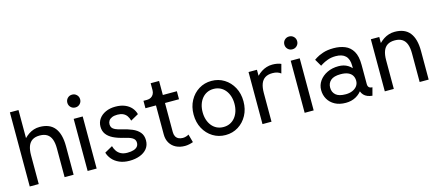

<svg xmlns="http://www.w3.org/2000/svg" viewBox="-52 -1265 4130 1808"><g transform="rotate(-15 2013.0 -361.0)"><path d="M408.2 0H496.1V-279.3Q496.1 -396.5 448.5 -457Q400.9 -517.6 301.8 -517.6Q271.5 -517.6 245.1 -509Q218.8 -500.5 196 -485.4Q173.3 -470.2 152.3 -449.2V-722.7H68.4V0H156.2V-279.3Q156.2 -333 169.4 -368.4Q182.6 -403.8 210.4 -421.6Q238.3 -439.5 282.2 -439.5Q326.2 -439.5 354 -421.6Q381.8 -403.8 395 -368.4Q408.2 -333 408.2 -279.3Z M632.8 0H720.7V-507.8H632.8ZM614.3 -669.9Q614.3 -643.6 632.3 -625.5Q650.4 -607.4 676.8 -607.4Q703.1 -607.4 721.2 -625.5Q739.3 -643.6 739.3 -669.9Q739.3 -696.3 721.2 -714.4Q703.1 -732.4 676.8 -732.4Q650.4 -732.4 632.3 -714.4Q614.3 -696.3 614.3 -669.9Z M1040 -517.6Q986.8 -517.6 945.6 -498.8Q904.3 -480 880.9 -447Q857.4 -414.1 857.4 -371.1Q857.4 -328.6 879.4 -298.3Q901.4 -268.1 942.1 -247.6Q982.9 -227.1 1040 -213.9Q1066.9 -207.5 1087.4 -200.9Q1107.9 -194.3 1122.1 -185.8Q1136.2 -177.2 1143.3 -165.5Q1150.4 -153.8 1150.4 -137.2Q1150.4 -115.2 1138.2 -100.1Q1126 -85 1101.3 -76.9Q1076.7 -68.8 1040 -68.8Q1003.4 -68.8 978.3 -81.5Q953.1 -94.2 937.7 -116.2Q922.4 -138.2 914.6 -166.5L837.9 -123.5Q847.7 -88.4 873.8 -57.9Q899.9 -27.3 941.9 -8.8Q983.9 9.8 1040 9.8Q1096.2 9.8 1141.1 -7.1Q1186 -23.9 1212.2 -56.6Q1238.3 -89.4 1238.3 -137.2Q1238.3 -185.1 1212.6 -215.6Q1187 -246.1 1142.1 -264.9Q1097.2 -283.7 1040 -296.9Q1004.4 -305.2 983.6 -314.9Q962.9 -324.7 954.1 -338.1Q945.3 -351.6 945.3 -371.1Q945.3 -390.6 955.6 -406Q965.8 -421.4 986.8 -430.4Q1007.8 -439.5 1040 -439.5Q1072.3 -439.5 1094.5 -429.2Q1116.7 -418.9 1130.6 -399.4Q1144.5 -379.9 1151.9 -351.6L1228.5 -394.5Q1219.2 -430.2 1195.1 -457.8Q1170.9 -485.4 1132.3 -501.5Q1093.8 -517.6 1040 -517.6Z M1346.7 -502H1311.5V-429.7H1414.1V-146.5Q1414.1 -98.1 1435.3 -63Q1456.5 -27.8 1493.9 -9Q1531.2 9.8 1580.1 9.8Q1600.6 9.8 1622.3 5.1Q1644 0.5 1660.6 -5.9L1638.7 -85.4Q1629.4 -78.6 1612.5 -73.5Q1595.7 -68.4 1580.1 -68.4Q1555.2 -68.4 1537.6 -77.6Q1520 -86.9 1511 -104.2Q1502 -121.6 1502 -146.5V-429.7H1638.7V-507.8H1502V-644.5H1419.9V-577.1Q1419.9 -555.2 1410.9 -538.3Q1401.9 -521.5 1385.3 -511.7Q1368.7 -502 1346.7 -502Z M1821.8 -253.9Q1821.8 -294.4 1832.8 -328.1Q1843.8 -361.8 1864.3 -387Q1884.8 -412.1 1913.3 -425.8Q1941.9 -439.5 1977.1 -439.5Q2012.2 -439.5 2040.8 -425.8Q2069.3 -412.1 2089.8 -387Q2110.4 -361.8 2121.3 -328.1Q2132.3 -294.4 2132.3 -253.9Q2132.3 -213.9 2121.3 -179.9Q2110.4 -146 2089.8 -120.8Q2069.3 -95.7 2040.8 -82Q2012.2 -68.4 1977.1 -68.4Q1941.9 -68.4 1913.3 -82Q1884.8 -95.7 1864.3 -120.8Q1843.8 -146 1832.8 -179.9Q1821.8 -213.9 1821.8 -253.9ZM1733.9 -253.9Q1733.9 -177.7 1766.1 -118.2Q1798.3 -58.6 1853.5 -24.4Q1908.7 9.8 1977.1 9.8Q2045.9 9.8 2100.8 -24.4Q2155.8 -58.6 2188 -118.2Q2220.2 -177.7 2220.2 -253.9Q2220.2 -330.1 2188 -389.6Q2155.8 -449.2 2100.8 -483.4Q2045.9 -517.6 1977.1 -517.6Q1908.7 -517.6 1853.5 -483.4Q1798.3 -449.2 1766.1 -389.6Q1733.9 -330.1 1733.9 -253.9Z M2632.3 -414.6 2655.8 -502Q2637.2 -509.8 2616.5 -513.7Q2595.7 -517.6 2570.8 -517.6Q2540.5 -517.6 2513.7 -509Q2486.8 -500.5 2463.6 -485.4Q2440.4 -470.2 2419.4 -449.2V-507.8H2337.4V0H2425.3V-279.3Q2425.3 -333 2438.5 -368.4Q2451.7 -403.8 2479.5 -421.6Q2507.3 -439.5 2551.3 -439.5Q2577.1 -439.5 2596.9 -433.3Q2616.7 -427.2 2632.3 -414.6Z M2748.5 0H2836.4V-507.8H2748.5ZM2730 -669.9Q2730 -643.6 2748 -625.5Q2766.1 -607.4 2792.5 -607.4Q2818.8 -607.4 2836.9 -625.5Q2855 -643.6 2855 -669.9Q2855 -696.3 2836.9 -714.4Q2818.8 -732.4 2792.5 -732.4Q2766.1 -732.4 2748 -714.4Q2730 -696.3 2730 -669.9Z M3148.9 9.8Q3204.1 9.8 3247.1 -13.9Q3290 -37.6 3314.7 -77.4Q3339.4 -117.2 3339.4 -166Q3339.4 -214.8 3318.6 -254.6Q3297.9 -294.4 3259.5 -318.1Q3221.2 -341.8 3168.5 -341.8Q3106.4 -341.8 3057.9 -318.1Q3009.3 -294.4 2981.4 -254.6Q2953.6 -214.8 2953.6 -166Q2953.6 -117.2 2976.6 -77.4Q2999.5 -37.6 3043.2 -13.9Q3086.9 9.8 3148.9 9.8ZM3295.4 -166Q3295.4 -136.7 3278.8 -114.7Q3262.2 -92.8 3233.6 -80.6Q3205.1 -68.4 3168.5 -68.4Q3102.5 -68.4 3072 -95.2Q3041.5 -122.1 3041.5 -166Q3041.5 -210 3072 -236.8Q3102.5 -263.7 3168.5 -263.7Q3212.4 -263.7 3240.5 -251.5Q3268.6 -239.3 3282 -217.3Q3295.4 -195.3 3295.4 -166ZM3383.3 -110.8V-296.9Q3383.3 -382.3 3354.7 -430.4Q3326.2 -478.5 3277.3 -498Q3228.5 -517.6 3168.5 -517.6Q3106.4 -517.6 3062.7 -502.4Q3019 -487.3 2996.1 -472.2Q2973.1 -457 2973.1 -457L3013.2 -388.2Q3013.2 -388.2 3033.7 -401.1Q3054.2 -414.1 3089.1 -427Q3124 -439.9 3168 -439.9Q3198.7 -439.9 3222.4 -432.4Q3246.1 -424.8 3262.5 -409.2Q3278.8 -393.6 3287.1 -369.6Q3295.4 -345.7 3295.4 -312.5V-228.5L3305.2 -219.2V-125L3295.4 -110.8Q3295.4 -82.5 3303 -61Q3310.5 -39.6 3324.7 -24.7Q3338.9 -9.8 3359.6 -1.2Q3380.4 7.3 3406.7 9.8L3427.2 -67.4Q3405.3 -67.4 3394.3 -78.1Q3383.3 -88.9 3383.3 -110.8Z M3869.6 0H3957.5V-279.3Q3957.5 -396.5 3909.9 -457Q3862.3 -517.6 3763.2 -517.6Q3732.9 -517.6 3706.1 -509Q3679.2 -500.5 3656 -485.4Q3632.8 -470.2 3611.8 -449.2V-507.8H3529.8V0H3617.7V-279.3Q3617.7 -333 3630.9 -368.4Q3644 -403.8 3671.9 -421.6Q3699.7 -439.5 3743.7 -439.5Q3787.6 -439.5 3815.4 -421.6Q3843.3 -403.8 3856.4 -368.4Q3869.6 -333 3869.6 -279.3Z"/></g></svg>

Font: Giphurs
Style: Regular
Weight: 400
Version: Version 2.010